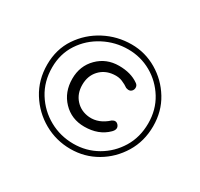

<svg xmlns="http://www.w3.org/2000/svg" viewBox="-100 -524 700 673"><g transform="rotate(30 250.0 -187.5)"><path d="M257 -400Q312 -400 359.5 -372Q407 -344 436 -296.5Q465 -249 465 -189Q465 -128 435.5 -79.5Q406 -31 358 -3Q310 25 253 25Q195 25 145.5 -3Q96 -31 65.5 -80Q35 -129 35 -191Q35 -253 66.5 -300Q98 -347 148.5 -373.5Q199 -400 257 -400ZM255 -379Q203 -379 157 -355Q111 -331 83 -288.5Q55 -246 55 -191Q55 -134 82.5 -90Q110 -46 155 -21Q200 4 253 4Q305 4 348.5 -21Q392 -46 418.5 -89.5Q445 -133 445 -189Q445 -244 418.5 -287Q392 -330 349 -354.5Q306 -379 255 -379ZM349 -102Q314 -67 256 -67Q204 -67 170 -102.5Q136 -138 136 -192Q136 -244 170.5 -278.5Q205 -313 256 -313Q304 -313 335 -291Q343 -286 344 -278Q345 -270 341 -264Q333 -252 316 -258Q305 -266 289.5 -272.5Q274 -279 254 -277Q220 -274 198.5 -250.5Q177 -227 177 -191Q177 -155 198.5 -131.5Q220 -108 254 -105Q294 -102 329 -134Q343 -143 353 -132Q365 -118 349 -102Z"/></g></svg>

Font: Dongle Light
Style: Regular
Weight: 300
Designer: Yanghee Ryu
Foundry: Yanghee Ryu
Version: Version 2.000